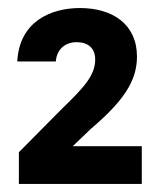

<svg xmlns="http://www.w3.org/2000/svg" viewBox="-20 -744 408 478"><path d="M27 -286H333V-380H161L206 -423C287 -492 321 -542 321 -603C321 -684 260 -724 179 -724C106 -724 28 -690 23 -591H119C121 -620 141 -639 171 -639C198 -639 217 -625 217 -596C217 -557 190 -527 134 -473L27 -365Z"/></svg>

Font: Kathrein 75 Bold
Style: Regular
Weight: 700
Designer: Lazydogs Typefoundry, based on Open Sans by Ascender Corporation
Foundry: Lazydogs Typefoundry
Version: Version 1.003;PS 001.003;hotconv 1.0.88;makeotf.lib2.5.64775